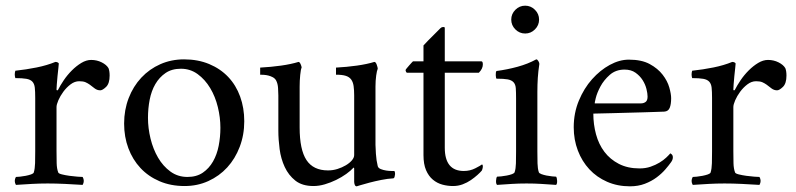

<svg xmlns="http://www.w3.org/2000/svg" viewBox="-20 -648 2803 676"><path d="M301 -437Q321 -437 338 -428.5Q355 -420 362 -408Q364 -403 365 -396.5Q366 -390 366 -382Q366 -354 353.5 -342Q341 -330 333 -330Q322 -330 313 -337Q304 -344 296 -350Q289 -355 281 -358.5Q273 -362 259 -362Q243 -362 228.5 -351Q214 -340 203 -325Q192 -310 185.5 -295Q179 -280 179 -271V-116Q179 -93 179.5 -73.5Q180 -54 185 -41Q186 -37 198 -34Q210 -31 224.5 -29Q239 -27 252.5 -26Q266 -25 271 -25Q279 -11 271 3Q240 1 208.5 -0.5Q177 -2 148 -2Q119 -2 92.5 -0.5Q66 1 36 3Q28 -11 36 -25Q41 -25 50.5 -26Q60 -27 70.5 -29Q81 -31 89.5 -34Q98 -37 99 -41Q103 -54 103.5 -73.5Q104 -93 104 -116V-303Q104 -326 102.5 -339.5Q101 -353 94 -360.5Q87 -368 73 -370.5Q59 -373 34 -373Q30 -386 34 -399Q72 -403 109 -410.5Q146 -418 175 -430Q180 -430 183.5 -428Q187 -426 187 -424Q187 -421 185.5 -408Q184 -395 182.5 -380Q181 -365 180 -351Q179 -337 179 -333Q179 -330 181 -330Q183 -330 184 -331Q192 -347 204.5 -365.5Q217 -384 233 -400Q249 -416 266.5 -426.5Q284 -437 301 -437Z M617 -406Q585 -406 563 -391Q541 -376 527 -352Q513 -328 507 -297Q501 -266 501 -233Q501 -197 510 -160Q519 -123 536.5 -93Q554 -63 580 -44Q606 -25 640 -25Q672 -25 694 -40Q716 -55 730 -79.5Q744 -104 750 -135Q756 -166 756 -198Q756 -234 747 -271Q738 -308 720 -338Q702 -368 676 -387Q650 -406 617 -406ZM628 -439Q677 -439 716.5 -422.5Q756 -406 783.5 -377Q811 -348 825.5 -308Q840 -268 840 -221Q840 -173 824 -131Q808 -89 780 -58.5Q752 -28 713.5 -10.5Q675 7 630 7Q581 7 541.5 -10Q502 -27 474.5 -56.5Q447 -86 432 -126Q417 -166 417 -213Q417 -261 433 -302.5Q449 -344 477.5 -374.5Q506 -405 544.5 -422Q583 -439 628 -439Z M1227 -312Q1227 -331 1225 -345Q1223 -359 1216.5 -368Q1210 -377 1197.5 -381Q1185 -385 1163 -385V-410Q1201 -412 1236.5 -417Q1272 -422 1298 -430Q1303 -430 1306.5 -420Q1310 -410 1310 -406Q1307 -400 1304.5 -382Q1302 -364 1302 -343V-298V-138Q1302 -130 1303.5 -106.5Q1305 -83 1310 -63Q1312 -56 1321 -52.5Q1330 -49 1340 -47.5Q1350 -46 1358.5 -46Q1367 -46 1368 -46Q1370 -45 1370.5 -41Q1371 -37 1371 -35Q1371 -33 1369.5 -26.5Q1368 -20 1364 -20Q1345 -19 1322.5 -14.5Q1300 -10 1281 -5Q1262 0 1249 4Q1236 8 1236 8Q1231 8 1229 2.5Q1227 -3 1227 -8V-53Q1227 -57 1226 -57Q1226 -58 1225 -58Q1215 -47 1199 -35.5Q1183 -24 1163.5 -14.5Q1144 -5 1123.5 1Q1103 7 1084 7Q1044 7 1020 -12Q996 -31 982.5 -60Q969 -89 964.5 -123Q960 -157 960 -188V-312Q960 -322 959 -338Q958 -354 952 -365Q948 -372 940.5 -376Q933 -380 925 -382Q917 -384 909 -384.5Q901 -385 896 -385V-410Q934 -412 969.5 -417Q1005 -422 1031 -430Q1035 -430 1038.5 -422Q1042 -414 1042 -410Q1039 -404 1037 -384Q1035 -364 1035 -343V-301V-199Q1035 -121 1059 -84.5Q1083 -48 1135 -48Q1152 -48 1168 -53Q1184 -58 1197.5 -66Q1211 -74 1219 -83.5Q1227 -93 1227 -102Z M1675 -432Q1680 -432 1680 -421Q1680 -406 1666 -392H1546V-128Q1546 -46 1613 -46Q1635 -46 1653.5 -55.5Q1672 -65 1677 -69Q1680 -68 1680 -63Q1680 -58 1678.5 -53Q1677 -48 1676 -47Q1671 -41 1661 -32Q1651 -23 1638 -14Q1625 -5 1609 1Q1593 7 1575 7Q1556 7 1537.5 2Q1519 -3 1504 -15.5Q1489 -28 1480 -49Q1471 -70 1471 -102V-392H1413Q1411 -392 1409.5 -395.5Q1408 -399 1408 -401Q1408 -403 1412 -407.5Q1416 -412 1420.5 -417.5Q1425 -423 1429.5 -427.5Q1434 -432 1434 -432H1471V-488Q1478 -496 1488 -506Q1498 -516 1507.5 -525.5Q1517 -535 1523.5 -541.5Q1530 -548 1531 -549Q1535 -553 1540.5 -553Q1546 -553 1546 -550V-432Z M1780 -579Q1780 -599 1794.5 -613.5Q1809 -628 1829 -628Q1849 -628 1863.5 -613.5Q1878 -599 1878 -579Q1878 -559 1863.5 -544.5Q1849 -530 1829 -530Q1809 -530 1794.5 -544.5Q1780 -559 1780 -579ZM1872 -115Q1872 -92 1872.5 -73Q1873 -54 1877 -42Q1878 -38 1886 -35Q1894 -32 1904 -30Q1914 -28 1924 -27Q1934 -26 1938 -26Q1941 -22 1941.5 -11.5Q1942 -1 1938 3Q1908 1 1885.5 -0.5Q1863 -2 1834 -2Q1805 -2 1782.5 -0.5Q1760 1 1730 3Q1726 -1 1726.5 -11.5Q1727 -22 1730 -26Q1735 -26 1744.5 -27Q1754 -28 1764.5 -30Q1775 -32 1783 -35Q1791 -38 1792 -42Q1796 -54 1796.5 -73Q1797 -92 1797 -115V-301Q1797 -324 1796 -337.5Q1795 -351 1788 -358.5Q1781 -366 1767.5 -368.5Q1754 -371 1728 -371Q1726 -373 1725.5 -383.5Q1725 -394 1728 -398Q1766 -403 1802.5 -413Q1839 -423 1868 -439Q1872 -439 1875.5 -433Q1879 -427 1879 -423Q1875 -397 1873.5 -373.5Q1872 -350 1872 -324Z M2179 -403Q2148 -403 2127 -384.5Q2106 -366 2094 -343.5Q2082 -321 2077.5 -302.5Q2073 -284 2074 -284H2237Q2246 -284 2253 -289Q2260 -294 2260 -308Q2260 -319 2256 -335Q2252 -351 2242.5 -366Q2233 -381 2217.5 -392Q2202 -403 2179 -403ZM2194 -438Q2239 -438 2267.5 -422.5Q2296 -407 2313 -385Q2330 -363 2336.5 -340Q2343 -317 2343 -302Q2343 -281 2338 -268.5Q2333 -256 2319 -255Q2312 -255 2291 -254Q2270 -253 2243.5 -252.5Q2217 -252 2187.5 -251Q2158 -250 2132.5 -249.5Q2107 -249 2089.5 -248.5Q2072 -248 2069 -248Q2069 -210 2078.5 -175Q2088 -140 2108 -113.5Q2128 -87 2159 -71Q2190 -55 2232 -55Q2253 -55 2270.5 -61Q2288 -67 2302 -75.5Q2316 -84 2325.5 -93Q2335 -102 2340 -108Q2341 -108 2345 -104.5Q2349 -101 2349 -94Q2349 -85 2342 -76Q2335 -66 2322.5 -51.5Q2310 -37 2292 -23.5Q2274 -10 2250.5 -1Q2227 8 2198 8Q2154 8 2117.5 -8Q2081 -24 2055 -52Q2029 -80 2014.5 -118Q2000 -156 2000 -200Q2000 -250 2018 -293.5Q2036 -337 2064.5 -369Q2093 -401 2127 -419.5Q2161 -438 2194 -438Z M2684 -437Q2704 -437 2721 -428.5Q2738 -420 2745 -408Q2747 -403 2748 -396.5Q2749 -390 2749 -382Q2749 -354 2736.5 -342Q2724 -330 2716 -330Q2705 -330 2696 -337Q2687 -344 2679 -350Q2672 -355 2664 -358.5Q2656 -362 2642 -362Q2626 -362 2611.5 -351Q2597 -340 2586 -325Q2575 -310 2568.5 -295Q2562 -280 2562 -271V-116Q2562 -93 2562.5 -73.5Q2563 -54 2568 -41Q2569 -37 2581 -34Q2593 -31 2607.5 -29Q2622 -27 2635.5 -26Q2649 -25 2654 -25Q2662 -11 2654 3Q2623 1 2591.5 -0.5Q2560 -2 2531 -2Q2502 -2 2475.5 -0.5Q2449 1 2419 3Q2411 -11 2419 -25Q2424 -25 2433.5 -26Q2443 -27 2453.5 -29Q2464 -31 2472.5 -34Q2481 -37 2482 -41Q2486 -54 2486.5 -73.5Q2487 -93 2487 -116V-303Q2487 -326 2485.5 -339.5Q2484 -353 2477 -360.5Q2470 -368 2456 -370.5Q2442 -373 2417 -373Q2413 -386 2417 -399Q2455 -403 2492 -410.5Q2529 -418 2558 -430Q2563 -430 2566.5 -428Q2570 -426 2570 -424Q2570 -421 2568.5 -408Q2567 -395 2565.5 -380Q2564 -365 2563 -351Q2562 -337 2562 -333Q2562 -330 2564 -330Q2566 -330 2567 -331Q2575 -347 2587.5 -365.5Q2600 -384 2616 -400Q2632 -416 2649.5 -426.5Q2667 -437 2684 -437Z"/></svg>

Font: Vermiglione
Style: Regular
Weight: 400
Version: Version 1.000